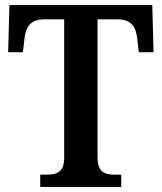

<svg xmlns="http://www.w3.org/2000/svg" viewBox="-20 -734 635 754"><path d="M138 0H456V-48H433C393 -48 363 -56 363 -116V-658H442C498 -658 514 -626 519 -582L525 -529H583L578 -714H17L12 -529H70L76 -582C81 -626 98 -658 153 -658H232V-114C232 -56 201 -48 161 -48H138Z"/></svg>

Font: Noto Serif Khmer SemiCondensed SemiBold
Style: Regular
Weight: 600
Width: 4
Designer: Danh Hong and the Monotype Design Team
Foundry: Monotype Imaging Inc.
Version: Version 2.004